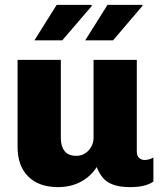

<svg xmlns="http://www.w3.org/2000/svg" viewBox="-20 -756 667 786"><path d="M218 10Q139 10 95.5 -33.5Q52 -77 52 -154V-511H229V-191Q229 -157 244.5 -137.5Q260 -118 293 -118Q312 -118 328 -128Q344 -138 353.5 -155Q363 -172 363 -192V-511H540V-137Q540 -117 550 -109Q560 -101 571 -101Q580 -101 589.5 -103.5Q599 -106 608 -111V-13Q595 -3 571.5 3.5Q548 10 512 10Q471 10 443.5 0Q416 -10 400.5 -29Q385 -48 376 -72Q351 -33 310 -11.5Q269 10 218 10ZM329 -591 420 -736H562L564 -733L443 -591ZM121 -591 212 -736H351L357 -733L235 -591Z"/></svg>

Font: Chivo Medium ExtraBold
Style: Regular
Weight: 800
Version: Version 2.002